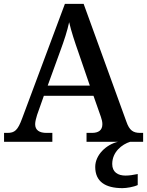

<svg xmlns="http://www.w3.org/2000/svg" viewBox="-20 -734 761 994"><path d="M1 0H251V-46H221C184 -46 162 -60 162 -91C162 -104 167 -123 172 -139L207 -238H464L502 -130C507 -116 510 -103 510 -91C510 -59 489 -46 456 -46H428V0H591C530 14 473 68 473 130C473 206 525 240 614 240C635 240 672 234 693 224V167C669 172 648 175 630 175C590 175 561 157 561 115C561 52 612 13 654 0H721V-46H706C670 -46 650 -58 634 -105L413 -714H316L95 -122C72 -59 56 -46 18 -46H1ZM227 -291 292 -470C313 -527 328 -573 338 -619C349 -571 367 -517 386 -463L445 -291Z"/></svg>

Font: Noto Serif Oriya Medium
Style: Regular
Weight: 500
Designer: David Williams
Foundry: Google LLC, David Williams
Version: Version 1.051